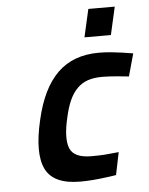

<svg xmlns="http://www.w3.org/2000/svg" viewBox="-51 -736 614 789"><g transform="rotate(-5 255.5 -341.0)"><path d="M370 -510Q396 -510 421 -507.5Q446 -505 466 -502Q490 -498 511 -495L485 -402Q464 -404 445 -406Q428 -408 409 -409Q390 -410 376 -410Q341 -410 316 -401.5Q291 -393 272 -374Q253 -355 240 -326Q227 -297 218 -256Q198 -171 214.5 -130Q231 -89 303 -89Q317 -89 336.5 -89.5Q356 -90 374 -92Q394 -94 416 -96L397 -3Q373 1 347 4Q325 7 299 9Q273 11 248 11Q138 11 106 -54.5Q74 -120 106 -256Q135 -384 199.5 -447Q264 -510 370 -510ZM343 -693H452L426 -578H317Z"/></g></svg>

Font: Panefresco 750wt
Style: Italic
Weight: 750
Foundry: Campivisivi & Chank Co
Version: Version 1.000